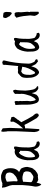

<svg xmlns="http://www.w3.org/2000/svg" viewBox="1364 -2102 785 3552"><g transform="rotate(-90 1756.0 -326.5)"><path d="M79.6 -58.6Q79.6 -67.4 80.6 -77.1Q92.3 -131.8 98.1 -189.2Q104 -246.6 107.9 -303.7V-488.8Q102.1 -538.6 82.5 -579.6Q62 -622.6 60.1 -675.8V-681.2H74.2H74.7L107.4 -673.3L125 -677.2L140.1 -673.8Q173.3 -690.9 210.9 -696.3Q233.4 -699.2 253.2 -699.2Q272.9 -699.2 290 -697.8Q315.4 -690.4 337.2 -681.6Q358.9 -672.9 380.9 -659.2Q403.3 -626.5 412.6 -589.8Q419.9 -560.1 419.9 -524.9Q419.9 -517.6 419.4 -509.8Q419.4 -478.5 409.9 -448.5Q400.4 -418.5 380.9 -395Q380.9 -395 361.3 -373L348.1 -369.6L347.2 -366.7L411.1 -331.1Q443.8 -273.9 443.8 -211.9V-211.4Q437 -184.6 430.9 -154.8Q424.8 -125 407.7 -100.1L399.4 -96.2L383.8 -70.8Q361.8 -53.2 338.6 -36.4Q315.4 -19.5 285.6 -15.1L272.9 -19L203.1 -11.2L163.6 -29.8L151.4 -43.5Q149.9 -29.3 144.8 -12Q139.6 5.4 132.8 26.4L116.2 45.4L111.8 40.5Q92.8 16.1 85 -14.2Q79.6 -35.6 79.6 -58.6ZM150.4 -63H149.9V-62.5H150.4ZM339.8 -148.4Q353.5 -167.5 358.4 -193.4Q360.8 -207 360.8 -220.5Q360.8 -233.9 359.9 -244.6L342.8 -278.8Q305.2 -293.9 272.9 -300.3Q261.2 -302.7 248.5 -304.2L244.6 -300.8L228.5 -304.2L169.9 -292.5L160.6 -142.6Q164.1 -135.7 168.9 -130.9L176.3 -125.5L200.2 -112.3L258.3 -99.1L289.6 -112.3ZM176.3 -402.8Q183.1 -394.5 191.4 -394.5Q192.4 -394.5 198.2 -395Q204.1 -395.5 214.4 -396V-402.8L218.8 -403.8Q247.6 -409.2 271.2 -429.2Q294.9 -449.2 317.9 -472.2Q335.9 -500.5 341.3 -536.1Q338.4 -552.2 337.4 -561.8Q336.4 -571.3 335.7 -574.7Q335 -578.1 333.5 -581.1Q329.6 -589.4 323.7 -595.7Q309.6 -609.4 288.8 -614Q268.1 -618.7 247.6 -618.7Q227.1 -615.7 208 -607.9Q189 -600.1 171.9 -593.8L170.4 -581.1L179.2 -461.9Z M876 17.1Q829.1 17.1 798.3 -23.9L797.9 -24.9L794.9 -35.2L788.6 -40.5L761.2 -92.3L740.2 -44.9L724.6 -23.4Q705.6 -9.8 688 -2.7Q670.4 4.4 651.9 7.3H651.4Q627.4 7.3 606 -14.2Q601.6 -18.6 597.2 -24.4Q572.8 -63 569.8 -112.1Q566.9 -161.1 566.9 -210.9V-211.4Q570.8 -265.6 585.2 -312.7Q599.6 -359.9 627 -400.9Q650.4 -421.4 675.8 -435.5Q696.3 -446.8 721.2 -446.8Q728.5 -446.8 736.3 -445.8L758.8 -440.4L776.4 -451.7L787.1 -460.4L795.4 -456.5L813 -460Q817.9 -453.1 818.8 -449.7Q820.8 -443.8 820.8 -439V-420.4Q808.1 -363.8 805.7 -304Q803.2 -244.1 803.2 -181.6Q805.2 -154.8 810.5 -128.4Q815.4 -103 820.3 -81.5L828.6 -77.6V-71.3Q845.7 -58.6 864.3 -49.3Q883.3 -39.6 903.3 -39.6H907.2L917 -3.4Q913.1 1.5 910.6 3.9Q903.8 10.3 895.8 13.7Q887.7 17.1 876 17.1ZM708.5 -127V-136.2H717.3Q739.7 -180.7 739.7 -236.6Q739.7 -292.5 741.7 -348.1H724.1L717.3 -364.7H700.7Q678.2 -349.1 664.1 -322.8Q648.4 -294.4 635.7 -265.6Q623.5 -232.9 620.1 -199.2Q618.7 -183.1 618.7 -164.8Q618.7 -146.5 620.6 -126Q623.5 -108.9 625.2 -95.2Q627 -81.5 633.8 -73.2L643.1 -70.3L668.5 -82.5Z M1094.2 -657.2 1097.7 -692.9H1115.2H1116.7L1157.7 -668L1165.5 -535.2L1155.8 -292.5H1157.7Q1193.8 -332.5 1226.8 -376Q1259.8 -419.4 1280.8 -469.7V-486.8L1277.8 -506.8L1286.6 -525.9H1298.8H1299.8L1366.2 -505.9L1370.6 -463.4L1324.2 -397H1321.3H1318.4Q1315.9 -379.4 1303.2 -367.2Q1290.5 -355.5 1283.7 -339.4L1272 -329.6V-321.8Q1299.8 -266.6 1329.6 -210.4Q1359.4 -154.3 1393.6 -100.1H1400.4Q1410.6 -83 1422.4 -68.8Q1432.1 -56.2 1432.1 -39.1Q1432.1 -33.7 1431.2 -26.9L1422.9 -9.3L1389.2 0L1348.1 -36.6Q1316.4 -91.8 1283.4 -147.2Q1250.5 -202.6 1224.6 -260.7L1213.4 -266.1Q1200.2 -256.3 1182.6 -256.3Q1168 -256.3 1155.8 -250.5V-243.7L1157.7 -224.6L1142.6 6.3L1122.1 10.7L1120.1 8.3Q1103.5 -11.2 1096.9 -33.9Q1090.3 -56.6 1088.4 -84L1103 -413.1V-579.1Q1097.2 -598.1 1097.2 -618.2Q1097.2 -638.2 1094.2 -657.2Z M1595.2 -213.9 1595.7 -264.6Q1595.7 -345.2 1589.4 -422.9L1590.8 -434.1L1634.3 -443.8V-448.7H1649.4Q1652.3 -446.3 1653.3 -445.3Q1663.1 -435.5 1663.1 -421.4Q1663.1 -419.4 1662.4 -410.6Q1661.6 -401.9 1661.6 -387.7V-387.2L1658.7 -368.7L1664.6 -351.1L1661.6 -323.2L1664.6 -208L1658.7 -157.2Q1661.6 -130.4 1665.3 -105.7Q1668.9 -81.1 1681.2 -61.5L1692.9 -58.6Q1713.4 -75.2 1729.7 -101.8Q1746.1 -128.4 1757.8 -154.3Q1771.5 -197.3 1784.7 -241.7Q1795.9 -277.8 1795.9 -318.8Q1795.9 -327.1 1795.4 -335.9L1793.5 -343.3L1795.4 -422.4L1793 -441.9L1803.2 -443.8V-451.7Q1816.4 -458.5 1828.1 -467.8Q1837.9 -474.6 1848.1 -474.6Q1854 -474.6 1861.8 -471.7L1871.6 -437.5Q1860.8 -391.1 1859.4 -343.5Q1857.9 -295.9 1855 -247.1Q1859.9 -173.8 1872.6 -119.6Q1877.4 -99.6 1883.8 -79.6H1888.7L1889.6 -75.7Q1895 -59.6 1906.5 -50Q1918 -40.5 1932.1 -34.2L1935.1 -32.7V-13.7L1896 -9.3Q1866.7 -17.6 1839.4 -49.3Q1826.2 -67.9 1819.6 -89.8Q1813 -111.8 1810.1 -131.8L1779.3 -44.9Q1757.3 -21 1736.3 -10Q1715.3 1 1692.4 1Q1688.5 1 1684.6 0.5Q1653.8 0.5 1629.9 -36.6Q1595.2 -116.7 1595.2 -213.9Z M2111.8 -325.7H2119.1L2128.9 -342.8Q2147.9 -354.5 2161.1 -370.1Q2176.3 -388.2 2200.2 -388.2H2200.7L2222.2 -384.3L2280.8 -388.2L2309.6 -381.8L2332.5 -623.5L2328.1 -640.1H2335.4V-648.9L2331.5 -664.1L2376 -676.8L2410.2 -664.1L2412.6 -638.2Q2360.4 -437.5 2354 -194.3Q2354 -163.1 2364.3 -135.3Q2374.5 -107.4 2387.7 -83L2430.7 -57.1L2437 -31.7L2396.5 -15.1L2347.7 -54.2Q2325.2 -89.4 2313.5 -119.1Q2309.1 -129.9 2306.2 -140.6Q2295.4 -110.8 2285.6 -81.5Q2275.4 -50.8 2249 -25.4Q2236.3 -13.7 2218.8 -3.9Q2205.6 3.4 2191.4 3.4Q2186.5 3.4 2180.7 2.4Q2157.7 -10.3 2143.1 -27.1Q2128.4 -43.9 2117.2 -65.9Q2099.1 -103 2094.7 -143.6Q2090.3 -183.1 2090.3 -226.6Q2091.3 -253.4 2095.2 -276.9Q2099.1 -300.3 2110.4 -322.8ZM2187.5 -70.3 2203.1 -79.1Q2240.7 -131.8 2265.1 -189Q2289.1 -244.6 2296.9 -306.6Q2276.9 -312.5 2252.9 -315.7Q2229 -318.8 2208 -326.2L2172.9 -302.7Q2152.8 -272 2149.4 -235.1Q2146 -198.2 2146 -159.7Q2148.9 -133.8 2155.3 -113.5Q2161.6 -93.3 2172.4 -73.2Z M2884.8 17.1Q2837.9 17.1 2807.1 -23.9L2806.6 -24.9L2803.7 -35.2L2797.4 -40.5L2770 -92.3L2749 -44.9L2733.4 -23.4Q2714.4 -9.8 2696.8 -2.7Q2679.2 4.4 2660.6 7.3H2660.2Q2636.2 7.3 2614.7 -14.2Q2610.4 -18.6 2606 -24.4Q2581.5 -63 2578.6 -112.1Q2575.7 -161.1 2575.7 -210.9V-211.4Q2579.6 -265.6 2594 -312.7Q2608.4 -359.9 2635.7 -400.9Q2659.2 -421.4 2684.6 -435.5Q2705.1 -446.8 2730 -446.8Q2737.3 -446.8 2745.1 -445.8L2767.6 -440.4L2785.2 -451.7L2795.9 -460.4L2804.2 -456.5L2821.8 -460Q2826.7 -453.1 2827.6 -449.7Q2829.6 -443.8 2829.6 -439V-420.4Q2816.9 -363.8 2814.5 -304Q2812 -244.1 2812 -181.6Q2814 -154.8 2819.3 -128.4Q2824.2 -103 2829.1 -81.5L2837.4 -77.6V-71.3Q2854.5 -58.6 2873 -49.3Q2892.1 -39.6 2912.1 -39.6H2916L2925.8 -3.4Q2921.9 1.5 2919.4 3.9Q2912.6 10.3 2904.5 13.7Q2896.5 17.1 2884.8 17.1ZM2717.3 -127V-136.2H2726.1Q2748.5 -180.7 2748.5 -236.6Q2748.5 -292.5 2750.5 -348.1H2732.9L2726.1 -364.7H2709.5Q2687 -349.1 2672.9 -322.8Q2657.2 -294.4 2644.5 -265.6Q2632.3 -232.9 2628.9 -199.2Q2627.4 -183.1 2627.4 -164.8Q2627.4 -146.5 2629.4 -126Q2632.3 -108.9 2634 -95.2Q2635.7 -81.5 2642.6 -73.2L2651.9 -70.3L2677.2 -82.5Z M3228 -431.6V-440.9H3231.9V-444.3L3286.1 -448.7Q3293.5 -441.9 3296.9 -436Q3304.2 -424.8 3304.2 -412.1Q3304.2 -396 3307.1 -378.4L3304.2 -328.1L3314 -212.9L3307.6 -166L3314 -162.1V-8.3L3289.1 3.4Q3281.2 -3.4 3275.4 -8.8Q3263.2 -21.5 3254.4 -36.6Q3243.2 -56.6 3237.8 -80.6L3246.6 -159.2Q3242.7 -223.1 3233.4 -287.8Q3224.1 -352.5 3203.6 -416.5ZM3197.8 -626V-627L3211.4 -660.6H3243.7L3293 -653.3L3294.4 -651.4Q3311 -628.9 3311 -600.1Q3311 -595.2 3310.5 -589.8Q3307.1 -557.1 3307.1 -528.3V-527.3L3297.9 -506.3L3277.8 -501L3229 -544.9L3219.7 -569.3Q3210 -579.6 3203.9 -595Q3197.8 -610.4 3197.8 -626Z"/></g></svg>

Font: Bakudai
Style: Medium
Weight: 500
Version: Version 1.48